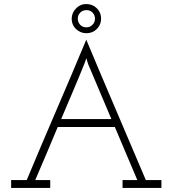

<svg xmlns="http://www.w3.org/2000/svg" viewBox="-20 -928 852 948"><path d="M228 0V-39H154Q185 -111 210 -170Q235 -229 265 -301H547Q575 -235 602.5 -170Q630 -105 658 -39H585V0H777V-39H700Q626 -214 552.5 -385.5Q479 -557 406 -732Q333 -557 259 -385.5Q185 -214 112 -39H35V0ZM396 -612Q399 -620 401.5 -626Q404 -632 406 -641L415 -612L530 -340H282Q310 -407 339.5 -475.5Q369 -544 396 -612ZM364 -836Q364 -853 376 -865.5Q388 -878 407 -878Q426 -878 437.5 -865.5Q449 -853 449 -836Q449 -818 436.5 -805.5Q424 -793 407 -793Q387 -793 375.5 -806Q364 -819 364 -836ZM479 -836Q479 -852 473 -865.5Q467 -879 456 -889Q447 -898 434 -903Q421 -908 407 -908Q390 -908 377 -902Q364 -896 354 -885Q345 -876 339.5 -863Q334 -850 334 -836Q334 -820 340 -806.5Q346 -793 357 -783Q367 -774 379.5 -769Q392 -764 407 -764Q421 -764 434 -769Q447 -774 456 -783Q467 -793 473 -806.5Q479 -820 479 -836Z"/></svg>

Font: Josefin Slab Thin
Style: Regular
Weight: 400
Version: Version 2.000